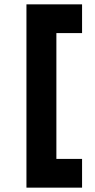

<svg xmlns="http://www.w3.org/2000/svg" viewBox="-20 -732 438 882"><path d="M101.5 130V-712H357V-580H239V-2H357V130Z"/></svg>

Font: Overpass ExtraBold
Style: Regular
Weight: 800
Designer: Delve Withrington, Dave Bailey, Thomas Jockin
Foundry: Delve Fonts LLC
Version: Version 4.000; ttfautohint (v1.8.3)